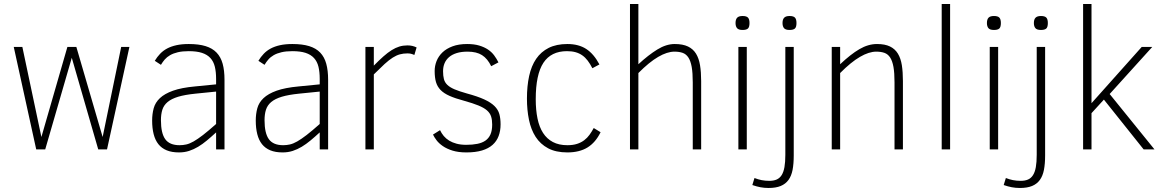

<svg xmlns="http://www.w3.org/2000/svg" viewBox="-20 -747 5827 960"><path d="M515.1 0H471.2L338.9 -458L206.1 0H161.1L48.8 -512.2H91.8L187 -62L316.9 -512.2H361.8L493.2 -62L585.9 -512.2H627Z M1060.5 0V-85Q1036.6 -63 1014.6 -44.7Q992.7 -26.4 970.7 -13.2Q948.7 0 925.3 7.6Q901.9 15.1 875 15.1Q838.9 15.1 813.5 4.6Q788.1 -5.9 772 -26.1Q755.9 -46.4 748.3 -76.2Q740.7 -106 740.7 -144Q740.7 -177.2 748.5 -205.8Q756.3 -234.4 779.5 -256.3Q802.7 -278.3 845 -293.5Q887.2 -308.6 955.6 -314.9L1060.5 -325.2V-352.1Q1060.5 -387.2 1054.2 -413.3Q1047.9 -439.5 1032 -456.8Q1016.1 -474.1 989.7 -482.7Q963.4 -491.2 923.8 -491.2Q892.1 -491.2 869.4 -485.8Q846.7 -480.5 830.6 -471.2Q814.5 -461.9 803.7 -449.5Q793 -437 784.7 -422.9L753.9 -442.9Q765.6 -462.4 780.5 -478Q795.4 -493.7 815.4 -504.4Q835.4 -515.1 862.1 -521Q888.7 -526.9 923.8 -526.9Q973.6 -526.9 1007.8 -516.4Q1042 -505.9 1063 -483.9Q1084 -461.9 1093.3 -428.2Q1102.5 -394.5 1102.5 -348.1V0ZM1060.5 -289.1 958 -278.8Q904.3 -273.4 870.6 -263.2Q836.9 -252.9 817.9 -236.8Q798.8 -220.7 791.7 -198.2Q784.7 -175.8 784.7 -146Q784.7 -80.6 806.4 -50.8Q828.1 -21 877.9 -21Q895 -21 911.4 -24.7Q927.7 -28.3 948 -39.8Q968.3 -51.3 995.1 -72Q1022 -92.8 1060.5 -127Z M1578.6 0V-85Q1554.7 -63 1532.7 -44.7Q1510.7 -26.4 1488.8 -13.2Q1466.8 0 1443.4 7.6Q1419.9 15.1 1393.1 15.1Q1356.9 15.1 1331.5 4.6Q1306.2 -5.9 1290 -26.1Q1273.9 -46.4 1266.4 -76.2Q1258.8 -106 1258.8 -144Q1258.8 -177.2 1266.6 -205.8Q1274.4 -234.4 1297.6 -256.3Q1320.8 -278.3 1363 -293.5Q1405.3 -308.6 1473.6 -314.9L1578.6 -325.2V-352.1Q1578.6 -387.2 1572.3 -413.3Q1565.9 -439.5 1550 -456.8Q1534.2 -474.1 1507.8 -482.7Q1481.4 -491.2 1441.9 -491.2Q1410.2 -491.2 1387.5 -485.8Q1364.7 -480.5 1348.6 -471.2Q1332.5 -461.9 1321.8 -449.5Q1311 -437 1302.7 -422.9L1272 -442.9Q1283.7 -462.4 1298.6 -478Q1313.5 -493.7 1333.5 -504.4Q1353.5 -515.1 1380.1 -521Q1406.7 -526.9 1441.9 -526.9Q1491.7 -526.9 1525.9 -516.4Q1560.1 -505.9 1581.1 -483.9Q1602.1 -461.9 1611.3 -428.2Q1620.6 -394.5 1620.6 -348.1V0ZM1578.6 -289.1 1476.1 -278.8Q1422.4 -273.4 1388.7 -263.2Q1355 -252.9 1335.9 -236.8Q1316.9 -220.7 1309.8 -198.2Q1302.7 -175.8 1302.7 -146Q1302.7 -80.6 1324.5 -50.8Q1346.2 -21 1396 -21Q1413.1 -21 1429.4 -24.7Q1445.8 -28.3 1466.1 -39.8Q1486.3 -51.3 1513.2 -72Q1540 -92.8 1578.6 -127Z M2051.8 -472.2Q2041.5 -476.6 2034.2 -478.3Q2026.9 -480 2017.1 -480Q1996.6 -480 1979.5 -475.3Q1962.4 -470.7 1943.8 -459Q1925.3 -447.3 1902.8 -426.8Q1880.4 -406.2 1849.1 -375V0H1807.1V-512.2H1849.1V-418.9Q1875.5 -445.8 1897 -464.8Q1918.5 -483.9 1938 -496.1Q1957.5 -508.3 1976.6 -514.2Q1995.6 -520 2017.1 -520Q2029.8 -520 2040.8 -517.6Q2051.8 -515.1 2063 -509.8Z M2482.9 -125Q2482.9 -92.8 2473.1 -66.9Q2463.4 -41 2442.9 -22.7Q2422.4 -4.4 2389.9 5.4Q2357.4 15.1 2312 15.1Q2272 15.1 2242.9 6.1Q2213.9 -2.9 2194.1 -16.6Q2174.3 -30.3 2162.6 -45.9Q2150.9 -61.5 2145 -74.2L2180.2 -96.2Q2187.5 -80.6 2198.7 -67.1Q2210 -53.7 2225.8 -43.9Q2241.7 -34.2 2262.7 -28.6Q2283.7 -22.9 2311 -22.9Q2342.3 -22.9 2366.7 -27.8Q2391.1 -32.7 2407.5 -44.2Q2423.8 -55.7 2432.4 -75.2Q2440.9 -94.7 2440.9 -124Q2440.9 -147.5 2435.5 -164.6Q2430.2 -181.6 2414.8 -195.1Q2399.4 -208.5 2371.8 -219.7Q2344.2 -231 2300.3 -243.2Q2256.3 -254.9 2227.8 -267.6Q2199.2 -280.3 2182.9 -297.1Q2166.5 -314 2159.9 -336.7Q2153.3 -359.4 2153.3 -392.1Q2153.3 -417.5 2162.8 -441.7Q2172.4 -465.8 2192.1 -484.9Q2211.9 -503.9 2242.7 -515.4Q2273.4 -526.9 2315.9 -526.9Q2350.6 -526.9 2376 -519.3Q2401.4 -511.7 2419.9 -499.3Q2438.5 -486.8 2450.9 -470Q2463.4 -453.1 2472.2 -435.1L2436 -416Q2417.5 -454.1 2390.1 -471.4Q2362.8 -488.8 2317.9 -488.8Q2286.6 -488.8 2263.7 -481.7Q2240.7 -474.6 2225.6 -461.7Q2210.4 -448.7 2202.9 -430.9Q2195.3 -413.1 2195.3 -391.1Q2195.3 -368.2 2199.5 -351.8Q2203.6 -335.4 2216.3 -323Q2229 -310.5 2252.4 -300.5Q2275.9 -290.5 2314 -279.8Q2368.2 -265.1 2401.1 -250Q2434.1 -234.9 2452.4 -216.8Q2470.7 -198.7 2476.8 -176.5Q2482.9 -154.3 2482.9 -125Z M2982.9 -85.9Q2958 -34.7 2917.7 -9.8Q2877.4 15.1 2816.9 15.1Q2759.3 15.1 2720.5 -5.6Q2681.6 -26.4 2658.2 -62.7Q2634.8 -99.1 2624.8 -148.2Q2614.7 -197.3 2614.7 -253.9Q2614.7 -316.4 2625.7 -366.9Q2636.7 -417.5 2660.9 -452.9Q2685.1 -488.3 2723.6 -507.6Q2762.2 -526.9 2816.9 -526.9Q2873 -526.9 2911.1 -502.2Q2949.2 -477.5 2977.1 -424.8L2941.9 -405.8Q2930.7 -427.7 2918.5 -443.8Q2906.2 -460 2891.1 -470.5Q2876 -481 2857.4 -486.1Q2838.9 -491.2 2814.9 -491.2Q2735.4 -491.2 2697 -432.9Q2658.7 -374.5 2658.7 -251Q2658.7 -197.3 2667.5 -154.5Q2676.3 -111.8 2695.3 -82.3Q2714.4 -52.7 2744.4 -36.9Q2774.4 -21 2816.9 -21Q2844.7 -21 2865.2 -27.6Q2885.7 -34.2 2901.1 -45.9Q2916.5 -57.6 2927.7 -73.2Q2939 -88.9 2948.7 -106.9Z M3443.8 0V-335Q3443.8 -382.3 3438.5 -412.4Q3433.1 -442.4 3421.9 -459.5Q3410.6 -476.6 3393.3 -482.7Q3376 -488.8 3352.5 -488.8Q3315.9 -488.8 3271 -462.6Q3226.1 -436.5 3171.9 -381.8V0H3129.9V-727.1H3171.9V-425.8Q3222.2 -472.2 3266.6 -499.5Q3311 -526.9 3353.5 -526.9Q3394 -526.9 3419.7 -514.6Q3445.3 -502.4 3460 -478.8Q3474.6 -455.1 3480.2 -420.7Q3485.8 -386.2 3485.8 -341.8V0Z M3727.5 -631.8Q3727.5 -611.3 3719.5 -604.2Q3711.4 -597.2 3692.9 -597.2Q3672.9 -597.2 3665.3 -606.2Q3657.7 -615.2 3657.7 -631.8Q3657.7 -649.9 3665.8 -658.4Q3673.8 -667 3692.9 -667Q3712.4 -667 3720 -658.9Q3727.5 -650.9 3727.5 -631.8ZM3671.9 0V-512.2H3713.9V0Z M3962.4 -631.8Q3962.4 -611.3 3954.3 -604.2Q3946.3 -597.2 3927.7 -597.2Q3907.7 -597.2 3900.1 -606.2Q3892.6 -615.2 3892.6 -631.8Q3892.6 -649.9 3900.9 -658.4Q3909.2 -667 3927.7 -667Q3947.3 -667 3954.8 -658.9Q3962.4 -650.9 3962.4 -631.8ZM3948.7 30.8Q3948.7 71.8 3942.9 102.3Q3937 132.8 3922.4 152.8Q3907.7 172.9 3883.5 182.9Q3859.4 192.9 3822.8 192.9Q3801.3 192.9 3782 189.2Q3762.7 185.5 3741.7 178.2L3752.4 143.1Q3769.5 149.9 3787.8 153.6Q3806.2 157.2 3826.7 157.2Q3848.1 157.2 3863.3 150.6Q3878.4 144 3888.2 128.7Q3897.9 113.3 3902.3 88.4Q3906.7 63.5 3906.7 26.9V-512.2H3948.7Z M4452.6 0V-335Q4452.6 -382.3 4447.3 -412.4Q4441.9 -442.4 4430.7 -459.5Q4419.4 -476.6 4402.1 -482.7Q4384.8 -488.8 4361.3 -488.8Q4324.7 -488.8 4279.8 -462.6Q4234.9 -436.5 4180.7 -381.8V0H4138.7V-512.2H4180.7V-425.8Q4207 -450.7 4231 -469.5Q4254.9 -488.3 4277.1 -501.2Q4299.3 -514.2 4321 -520.5Q4342.8 -526.9 4365.2 -526.9Q4404.8 -526.9 4429.9 -514.6Q4455.1 -502.4 4469.5 -478.8Q4483.9 -455.1 4489.3 -420.7Q4494.6 -386.2 4494.6 -341.8V0Z M4688.5 0V-727.1H4730.5V0Z M4984.4 -631.8Q4984.4 -611.3 4976.3 -604.2Q4968.3 -597.2 4949.7 -597.2Q4929.7 -597.2 4922.1 -606.2Q4914.6 -615.2 4914.6 -631.8Q4914.6 -649.9 4922.6 -658.4Q4930.7 -667 4949.7 -667Q4969.2 -667 4976.8 -658.9Q4984.4 -650.9 4984.4 -631.8ZM4928.7 0V-512.2H4970.7V0Z M5219.2 -631.8Q5219.2 -611.3 5211.2 -604.2Q5203.1 -597.2 5184.6 -597.2Q5164.6 -597.2 5157 -606.2Q5149.4 -615.2 5149.4 -631.8Q5149.4 -649.9 5157.7 -658.4Q5166 -667 5184.6 -667Q5204.1 -667 5211.7 -658.9Q5219.2 -650.9 5219.2 -631.8ZM5205.6 30.8Q5205.6 71.8 5199.7 102.3Q5193.8 132.8 5179.2 152.8Q5164.6 172.9 5140.4 182.9Q5116.2 192.9 5079.6 192.9Q5058.1 192.9 5038.8 189.2Q5019.5 185.5 4998.5 178.2L5009.3 143.1Q5026.4 149.9 5044.7 153.6Q5063 157.2 5083.5 157.2Q5105 157.2 5120.1 150.6Q5135.3 144 5145 128.7Q5154.8 113.3 5159.2 88.4Q5163.6 63.5 5163.6 26.9V-512.2H5205.6Z M5698.2 0 5499.5 -249 5437.5 -181.2V0H5395.5V-727.1H5437.5V-231L5688.5 -512.2H5741.2L5528.3 -276.9L5752.4 0Z"/></svg>

Font: Clear Sans Thin
Style: Regular
Weight: 250
Foundry: Intel Corporation
Version: Version 1.00